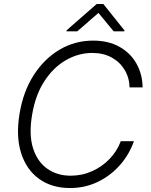

<svg xmlns="http://www.w3.org/2000/svg" viewBox="-20 -943 766 973"><path d="M702.8 -500H636.7Q635.3 -549.7 611.3 -589.3Q587.4 -628.9 545.5 -651.8Q503.6 -674.7 447.4 -674.7Q377.8 -674.7 314.3 -638.3Q250.7 -601.9 204.9 -531.6Q159.1 -461.3 142.4 -359.7Q125.7 -259.6 147.7 -191.2Q169.7 -122.9 220 -87.7Q270.2 -52.6 338.1 -52.6Q396 -52.6 446.9 -75.5Q497.9 -98.4 535.7 -138Q573.5 -177.6 592 -227.3H658.7Q635.3 -160.5 588.1 -106.7Q540.8 -52.9 476 -21.5Q411.2 9.9 334.9 9.9Q242.2 9.9 177.9 -36.6Q113.6 -83.1 86.8 -168Q60 -252.8 79.2 -367.5Q98 -480.5 151.6 -563.4Q205.3 -646.3 282.8 -691.8Q360.4 -737.2 451.7 -737.2Q529.5 -737.2 585.4 -705.8Q641.3 -674.4 671.5 -620.7Q701.7 -567.1 702.8 -500ZM371.3 -784.1 479 -877.5 556 -784.1H610.3L610.6 -789.1L503.8 -922.6H469.8L317.2 -789.1L317 -784.1Z"/></svg>

Font: Inter UI Light
Style: Italic
Weight: 300
Italic angle: 9.39999°
Designer: Rasmus Andersson
Foundry: rsms
Version: 3.2;8d6f07862